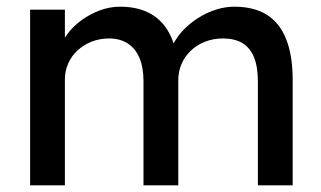

<svg xmlns="http://www.w3.org/2000/svg" viewBox="-20 -554 961 574"><path d="M70 0V-525H174V-413L155 -401Q163 -427 180.5 -451Q198 -475 223.5 -493.5Q249 -512 278.5 -523Q308 -534 339 -534Q384 -534 418 -519Q452 -504 474 -474Q496 -444 506 -399L490 -403L497 -420Q508 -443 527.5 -463.5Q547 -484 572 -500Q597 -516 625 -525Q653 -534 680 -534Q739 -534 777.5 -510Q816 -486 835.5 -437Q855 -388 855 -315V0H751V-309Q751 -354 739.5 -382.5Q728 -411 705 -425Q682 -439 646 -439Q618 -439 593.5 -429.5Q569 -420 551 -403Q533 -386 523 -363.5Q513 -341 513 -314V0H409V-311Q409 -352 397 -380.5Q385 -409 362 -424Q339 -439 306 -439Q278 -439 254 -429.5Q230 -420 212 -403.5Q194 -387 184 -364.5Q174 -342 174 -316V0Z"/></svg>

Font: Lexend Medium
Style: Regular
Weight: 500
Designer: Bonnie Shaver-Troup, Thomas Jockin
Foundry: Lexend
Version: Version 1.005